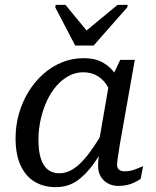

<svg xmlns="http://www.w3.org/2000/svg" viewBox="-20 -757 643 789"><path d="M289 -570H365L503 -727L505 -737H463L324 -622L343 -623L249 -737H209L207 -727ZM487 -377 446 -321Q442 -364 426 -395Q410 -426 383.5 -443Q357 -460 322 -460Q291 -460 263.5 -445.5Q236 -431 213 -405Q190 -379 173.5 -344Q157 -309 147.5 -267.5Q138 -226 138 -182Q138 -137 147.5 -106.5Q157 -76 176 -60.5Q195 -45 223 -45Q256 -45 285.5 -65.5Q315 -86 345.5 -126.5Q376 -167 410 -227L434 -199Q399 -132 365.5 -85Q332 -38 295 -13Q258 12 209 12Q159 12 122 -10.5Q85 -33 64.5 -77.5Q44 -122 44 -189Q44 -242 58 -290.5Q72 -339 97.5 -380.5Q123 -422 158 -453Q193 -484 235 -501Q277 -518 324 -518Q371 -518 403.5 -499.5Q436 -481 456.5 -449.5Q477 -418 487 -377ZM534 -511 472 -161Q469 -140 466.5 -124.5Q464 -109 462.5 -98Q461 -87 461 -80Q461 -67 469 -60Q477 -53 493 -53Q516 -53 538 -62Q560 -71 568 -74L558 -22Q548 -15 534 -8Q520 -1 503.5 3Q487 7 467 7Q443 7 424 -3Q405 -13 394 -31.5Q383 -50 383 -77Q383 -91 385 -107.5Q387 -124 392 -152L378 -124L430 -425L436 -430L474 -511Z"/></svg>

Font: Roboto Serif 20pt
Style: Italic
Weight: 400
Italic angle: -10°
Designer: Greg Gazdowicz
Foundry: Commercial Type
Version: Version 1.008